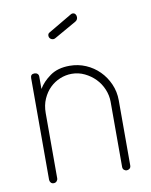

<svg xmlns="http://www.w3.org/2000/svg" viewBox="-80 -754 641 813"><g transform="rotate(-10 240.5 -347.0)"><path d="M103 -18Q103 -11 98 -5.5Q93 0 85 0Q77 0 72.5 -5.5Q68 -11 68 -18V-455Q68 -472 85 -472Q93 -472 98 -467.5Q103 -463 103 -455V-402Q120 -431 153 -454.5Q186 -478 237 -478Q274 -478 306.5 -464Q339 -450 363.5 -425.5Q388 -401 402.5 -368Q417 -335 417 -298V-18Q417 -9 411.5 -4.5Q406 0 399 0Q393 0 387.5 -4.5Q382 -9 382 -18V-298Q382 -325 371 -351.5Q360 -378 340.5 -398Q321 -418 295 -430.5Q269 -443 240 -443Q214 -443 189.5 -433Q165 -423 146 -404.5Q127 -386 115 -359Q103 -332 103 -298ZM199 -604Q194 -601 190 -601Q182 -601 176.5 -606Q171 -611 171 -619Q171 -628 179 -632L281 -692Q285 -694 288 -694Q296 -694 300 -688.5Q304 -683 304 -676Q304 -664 294 -658Z"/></g></svg>

Font: AkaAcidDosis
Style: ExtraLight
Weight: 250
Designer: Edgar Tolentino, Pablo Impallari, Igino Marini, Aka-Acid
Foundry: Edgar Tolentino, Pablo Impallari, Igino Marini, Aka-Acid
Version: Version 1.007